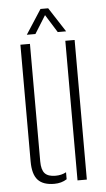

<svg xmlns="http://www.w3.org/2000/svg" viewBox="-54 -780 455 822"><g transform="rotate(-5 174.0 -369.5)"><path d="M53 -98V-600H94V-95Q94 -59 108 -43.5Q122 -28 154 -28Q180 -28 200 -39V-9Q177 6 146 6Q97.5 6 75.2 -18.8Q53 -43.5 53 -98ZM246 0V-600H286V0ZM84 -640 152 -745H185L253 -640H217L169 -717L121 -640Z"/></g></svg>

Font: Big Shoulders Stencil Text Thin Thin
Style: Regular
Weight: 250
Version: Version 2.001